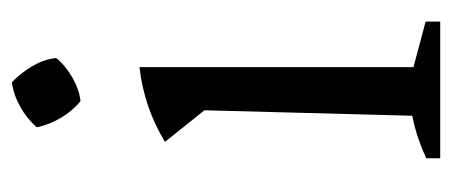

<svg xmlns="http://www.w3.org/2000/svg" viewBox="-234 -510 745 316"><g transform="rotate(-90 138.0 -352.5)"><path d="M35 0V-23Q50 -30 67.5 -36Q85 -42 105 -46L114 -388L62 -453Q90 -470 120.5 -480.5Q151 -491 185 -495V-44L260 -24V0ZM160 -705Q175 -691 186.5 -671.5Q198 -652 200 -632Q188 -617 168 -605.5Q148 -594 129 -592Q113 -605 101.5 -624.5Q90 -644 86 -664Q100 -680 119.5 -691Q139 -702 160 -705Z"/></g></svg>

Font: Piazzolla 24pt
Style: Regular
Weight: 400
Designer: Juan Pablo del Peral
Foundry: Huerta Tipografica
Version: Version 2.005